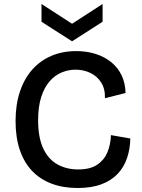

<svg xmlns="http://www.w3.org/2000/svg" viewBox="-20 -929 710 962"><path d="M369 13Q296 13 238 -9Q180 -31 140 -73.5Q100 -116 79 -178.5Q58 -241 58 -322Q58 -404 79.5 -469Q101 -534 141 -579.5Q181 -625 237 -649Q293 -673 362 -673Q415 -673 460 -658.5Q505 -644 538 -617Q571 -590 589.5 -551Q608 -512 609 -463L506 -437Q507 -485 486.5 -516.5Q466 -548 432 -564Q398 -580 359 -580Q323 -580 289 -566Q255 -552 228.5 -521.5Q202 -491 186.5 -443Q171 -395 171 -327Q171 -240 196.5 -185.5Q222 -131 267.5 -105.5Q313 -80 372 -80Q431 -80 466 -103Q501 -126 517.5 -164.5Q534 -203 536 -252L633 -235Q632 -184 617 -138.5Q602 -93 570.5 -59Q539 -25 489 -6Q439 13 369 13ZM188 -909 341 -810 494 -909V-820L341 -722L188 -820Z"/></svg>

Font: Bricolage Grotesque 96pt ExtraBold Medium
Style: Regular
Weight: 500
Version: Version 1.001;gftools[0.9.33.dev8+g029e19f]